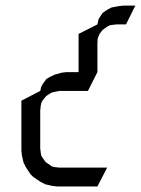

<svg xmlns="http://www.w3.org/2000/svg" viewBox="-20 -672 508 692"><path d="M57.1 -128.9V-309.1L125 -344.2L128.9 -359.9L133.8 -369.1L143.1 -381.8L147 -387.2L160.2 -395L176.8 -402.8L203.1 -410.2L220.2 -412.1H263.2V-549.8L331.1 -584L335 -602.1L338.9 -608.9L348.1 -623L352.1 -627L365.2 -636.2L381.8 -645L408.2 -649.9L424.8 -651.9H467.8L434.1 -584H399.9L381.8 -582L374 -580.1L365.2 -575.2L352.1 -565.9L348.1 -562L338.9 -549.8L335 -541L332 -532.2L331.1 -516.1V-412.1L296.9 -344.2H193.8L176.8 -340.8L168 -338.9L160.2 -335L147 -326.2L143.1 -321.8L132.8 -309.1L128.9 -300.8L127 -292L125 -273.9V-137.2L127 -120.1L128.9 -110.8L133.8 -103L143.1 -89.8L147 -85.9L160.2 -77.1L168 -71.8L176.8 -69.8L193.8 -67.9H366.2L331.1 0H186L168 -2L143.1 -7.8L125 -17.1L100.1 -34.2L90.8 -43L74.2 -67.9L64.9 -85.9L59.1 -110.8Z"/></svg>

Font: Petahja
Style: Regular
Weight: 400
Designer: T. Christopher White
Version: Version 1.1